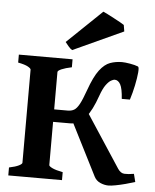

<svg xmlns="http://www.w3.org/2000/svg" viewBox="-59 -919 786 974"><g transform="rotate(5 334.5 -432.0)"><path d="M19.5 0V-40.5Q52.7 -47.4 69.1 -55.7Q85.4 -64 85.4 -70.3V-544.4Q85.4 -550.3 70.1 -559.1Q54.7 -567.9 19.5 -574.7V-615.2H293V-574.7Q260.3 -567.9 241.2 -559.6Q222.2 -551.3 222.2 -544.4V-70.3Q222.2 -64.5 239.7 -55.9Q257.3 -47.4 293 -40.5V0ZM530.3 6.8Q509.3 6.8 488.3 -2.4Q467.3 -11.7 457 -31.7L316.9 -308.6L384.3 -368.7L572.3 -81.5Q586.4 -60.5 605.5 -59.6Q624.5 -58.6 653.8 -63.5L664.1 -22.9Q642.6 -16.1 616.2 -9Q589.8 -2 566.4 2.4Q543 6.8 530.3 6.8ZM559.1 -437Q555.7 -489.3 544.4 -510Q533.2 -530.8 514.6 -530.8Q508.8 -530.8 497.1 -524.4Q485.4 -518.1 471.4 -499.3Q457.5 -480.5 443.8 -441.9Q418 -367.7 386.7 -329.1Q355.5 -290.5 309.1 -290.5H209.5V-354H291Q310.1 -354 323.5 -361.8Q336.9 -369.6 349.9 -393.3Q362.8 -417 379.9 -465.3Q404.8 -535.6 430.4 -569.3Q456.1 -603 484.4 -613Q512.7 -623 544.9 -623Q559.1 -623 585 -618.7Q610.8 -614.3 626.5 -607.9Q632.8 -605.5 630.4 -577.4Q627.9 -549.3 619.9 -510.7Q611.8 -472.2 600.6 -437ZM286.6 -661.6Q278.8 -665.5 266.6 -679.7Q254.4 -693.8 250.5 -699.7L427.7 -869.6Q433.1 -867.7 448.7 -859.6Q464.4 -851.6 482.9 -841.8Q501.5 -832 516.8 -823.5Q532.2 -814.9 536.6 -811.5L542 -778.8Z"/></g></svg>

Font: Gentium Book Plus
Style: Bold
Weight: 700
Designer: Victor Gaultney, Annie Olsen, Iska Routamaa, Becca Hirsbrunner
Foundry: SIL International
Version: Version 6.101